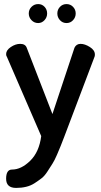

<svg xmlns="http://www.w3.org/2000/svg" viewBox="-20 -696 497 941"><path d="M182 -29 14 -417Q10 -422 10 -431Q10 -450 33 -465.5Q56 -481 79 -481Q104 -481 111 -462L237 -137L345 -462Q354 -481 375 -481Q396 -481 420.5 -465.5Q445 -450 445 -429Q445 -420 443 -417L295 -26Q283 5 277.5 19Q272 33 259.5 62Q247 91 237.5 105.5Q228 120 213.5 143Q199 166 184 177.5Q169 189 150 201.5Q131 214 108 219.5Q85 225 59 225Q10 225 10 180Q10 135 39 135Q84 135 128 92Q172 49 182 -29ZM167 -583Q148 -583 134.5 -597Q121 -611 121 -630Q121 -649 134.5 -662.5Q148 -676 167 -676Q186 -676 198.5 -662.5Q211 -649 211 -630Q211 -611 198 -597Q185 -583 167 -583ZM274 -662.5Q287 -676 306 -676Q325 -676 338 -662.5Q351 -649 351 -630Q351 -611 338 -597Q325 -583 306 -583Q287 -583 274 -597Q261 -611 261 -630Q261 -649 274 -662.5Z"/></svg>

Font: Dosis
Style: SemiBold
Weight: 600
Designer: Edgar Tolentino, Pablo Impallari, Igino Marini
Foundry: Edgar Tolentino, Pablo Impallari, Igino Marini
Version: Version 1.007